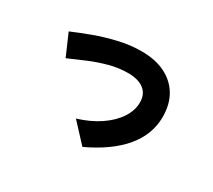

<svg xmlns="http://www.w3.org/2000/svg" viewBox="-125 -838 1250 1125"><g transform="rotate(30 500.0 -275.5)"><path d="M526 54 410 -71Q495 -97 557 -139Q619 -181 653.5 -233Q688 -285 688 -340Q688 -396 650 -425.5Q612 -455 541 -455Q481 -455 419 -438.5Q357 -422 297 -397Q237 -372 181 -347L118 -492Q176 -517 246.5 -543Q317 -569 394.5 -587Q472 -605 548 -605Q641 -605 707.5 -572Q774 -539 810 -478.5Q846 -418 846 -333Q846 -215 765 -117.5Q684 -20 526 54Z"/></g></svg>

Font: Mochiy Pop One
Style: Regular
Weight: 400
Designer: FONTDASU
Foundry: FONTDASU / Google Inc. / Adobe
Version: Version 2.000